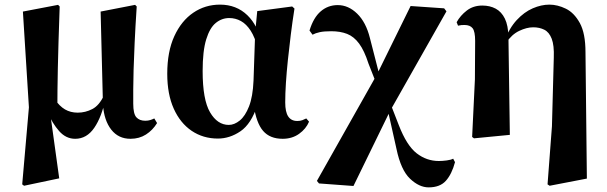

<svg xmlns="http://www.w3.org/2000/svg" viewBox="-20 -583 2624 830"><path d="M76 214 105 -119 79 -533 231 -562 238 -555Q235 -468 233 -403Q231 -338 230 -287.5Q229 -237 228.5 -195Q228 -153 228 -112L198 -86L236 188L84 220ZM544 17Q492 17 461 -22.5Q430 -62 425 -130V-134L415 -533L564 -562L571 -555Q565 -464 562 -397Q559 -330 557.5 -281Q556 -232 556 -196.5Q556 -161 556 -135Q556 -91 569.5 -76Q583 -61 608 -61Q620 -61 629.5 -64Q639 -67 647 -71L659 -51Q640 -20 611 -1.5Q582 17 544 17ZM305 17Q265 17 235.5 -16.5Q206 -50 187 -96H184L216 -155Q237 -124 261 -110Q285 -96 316 -96Q349 -96 379 -111.5Q409 -127 429 -170L440 -157H436Q420 -78 387.5 -30.5Q355 17 305 17Z M922 16Q858 16 808.5 -17.5Q759 -51 731 -113.5Q703 -176 703 -264Q703 -360 733.5 -426.5Q764 -493 815.5 -528Q867 -563 931 -563Q1002 -563 1049.5 -517Q1097 -471 1109 -394H1115L1094 -375Q1082 -422 1063.5 -450.5Q1045 -479 1021.5 -492Q998 -505 971 -505Q939 -505 913 -484Q887 -463 871.5 -413Q856 -363 856 -276Q856 -152 888 -97.5Q920 -43 969 -43Q993 -43 1016.5 -62Q1040 -81 1056.5 -123Q1073 -165 1076 -235L1083 -441L1092 -535L1243 -555L1253 -546Q1244 -489 1237 -432.5Q1230 -376 1224.5 -323.5Q1219 -271 1216 -224.5Q1213 -178 1213 -140Q1213 -99 1226 -79.5Q1239 -60 1265 -60Q1278 -60 1287 -63.5Q1296 -67 1304 -71L1316 -57Q1303 -26 1273 -4.5Q1243 17 1202 17Q1147 17 1117.5 -17Q1088 -51 1077 -127L1093 -129Q1066 -47 1019.5 -15.5Q973 16 922 16Z M1359 210 1350 199 1610 -262 1755 -557 1900 -547 1910 -534 1666 -103 1508 221ZM1833 227Q1792 227 1752.5 189.5Q1713 152 1694 61L1654 -118H1642L1667 -137L1704 -42Q1738 46 1781 79.5Q1824 113 1877 113Q1893 113 1911.5 110.5Q1930 108 1939 103L1947 118Q1933 170 1907.5 198.5Q1882 227 1833 227ZM1608 -219 1573 -308Q1555 -364 1532.5 -394.5Q1510 -425 1480.5 -436.5Q1451 -448 1412 -448Q1381 -448 1362.5 -444Q1344 -440 1331 -433L1318 -451Q1335 -507 1366.5 -534Q1398 -561 1440 -561Q1486 -561 1524 -524Q1562 -487 1579 -419L1625 -240H1640Z M2021 9 2033 -240 2034 -406Q2034 -447 2023 -461Q2012 -475 1988 -475Q1981 -475 1974.5 -474.5Q1968 -474 1960 -472L1954 -487Q1970 -516 1998 -537.5Q2026 -559 2065 -559Q2098 -559 2123 -545.5Q2148 -532 2162.5 -502.5Q2177 -473 2178 -423V-419L2184 0L2029 15ZM2347 214 2366 -37 2374 -334Q2376 -387 2365 -415.5Q2354 -444 2333 -454.5Q2312 -465 2285 -465Q2257 -465 2224.5 -449.5Q2192 -434 2169 -399L2158 -407H2161Q2182 -462 2214 -496.5Q2246 -531 2283 -547Q2320 -563 2355 -563Q2390 -563 2426 -545.5Q2462 -528 2486.5 -483.5Q2511 -439 2511 -357L2517 189L2356 220Z"/></svg>

Font: Noto Serif JP Black
Style: Regular
Weight: 900
Designer: Ryoko NISHIZUKA 西塚涼子 (kana & ideographs); Frank Grießhammer (Latin, Greek & Cyrillic); Wenlong ZHANG 张文龙 (bopomofo); San
Foundry: Adobe
Version: Version 2.003-H1;hotconv 1.1.1;makeotfexe 2.6.0